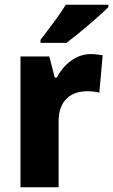

<svg xmlns="http://www.w3.org/2000/svg" viewBox="-20 -786 475 806"><path d="M435 -756V-766H256C229 -721 183 -662 150 -619V-606H259C310 -644 398 -719 435 -756ZM360 -559C297 -559 245 -512 218 -460H210L187 -549H66V0H226V-276C226 -370 283 -403 346 -403C368 -403 385 -400 397 -397L411 -554C396 -557 376 -559 360 -559Z"/></svg>

Font: Noto Sans Thai SemCond ExtBd
Style: Regular
Weight: 800
Width: 4
Designer: Monotype Design Team
Foundry: Monotype Imaging Inc.
Version: Version 2.002